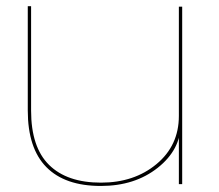

<svg xmlns="http://www.w3.org/2000/svg" viewBox="-20 -610 725 636"><path d="M572.5 0H583.5V-588H572.5V-144ZM83 -589.5H72V-244Q72 -119 133.5 -56.5Q195 6 314 6Q426.5 6 502.5 -54.2Q578.5 -114.5 578.5 -199L572.5 -226Q572.5 -128 498.5 -66.5Q424.5 -5 314.5 -5Q202 -5 142.5 -63.8Q83 -122.5 83 -243.5Z"/></svg>

Font: Anybody Expanded Thin
Style: Regular
Weight: 250
Width: 7
Version: Version 1.113;gftools[0.9.25]